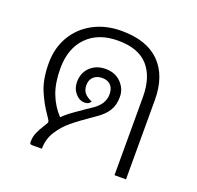

<svg xmlns="http://www.w3.org/2000/svg" viewBox="-107 -700 836 815"><g transform="rotate(20 311.0 -293.0)"><path d="M542 -358V0H490V-353Q490 -443 446 -492.5Q402 -542 310 -542Q221 -542 170 -490Q119 -438 119 -347Q119 -282 137 -235Q155 -188 189 -152Q206 -170 239 -193Q272 -216 279 -221L309 -241Q353 -272 353 -315Q353 -341 339.5 -355.5Q326 -370 301 -370Q276 -370 261.5 -356Q247 -342 247 -319Q247 -297 258 -283.5Q269 -270 292 -261Q285 -246 265 -246Q241 -246 223 -267Q205 -288 205 -318Q205 -359 232 -385Q259 -411 301 -411Q345 -411 371.5 -383.5Q398 -356 398 -320Q398 -283 382 -257Q366 -231 333 -209Q269 -165 238 -139.5Q207 -114 184.5 -79Q162 -44 162 0H118Q113 0 110 -2Q107 -4 107 -11Q107 -34 115.5 -53.5Q124 -73 138 -95Q140 -98 144.5 -105.5Q149 -113 149 -116Q149 -120 143 -129Q137 -138 135 -141Q106 -182 85.5 -231Q65 -280 65 -352Q65 -421 96.5 -474Q128 -527 183.5 -556.5Q239 -586 310 -586Q424 -586 483 -526.5Q542 -467 542 -358Z"/></g></svg>

Font: Krub Light
Style: Regular
Weight: 300
Designer: Ekaluck Peanpanawate
Foundry: Cadson Demak Co.,Ltd.
Version: Version 1.000; ttfautohint (v1.6)